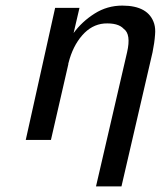

<svg xmlns="http://www.w3.org/2000/svg" viewBox="-20 -500 575 686"><path d="M72 0 177 -472H264L243 -382Q273 -423 318 -451.5Q363 -480 417 -480Q511 -480 531 -415Q536 -398 534 -376Q532 -347 525 -313L414 166H323L434 -313Q449 -378 422 -397Q402 -419 352 -416Q307 -412 273.5 -373.5Q240 -335 225 -276Q224 -274 224 -270L162 0Z"/></svg>

Font: Coval
Style: Book Italic
Weight: 350
Foundry: Context Ltd
Version: Version 001.000